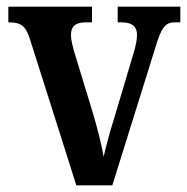

<svg xmlns="http://www.w3.org/2000/svg" viewBox="-20 -556 562 576"><path d="M70 -438 209 0H317L446 -413C464 -474 476 -489 505 -489H521V-536H333V-489H345C376 -489 391 -476 391 -452C391 -434 387 -418 380 -394L323 -203C309 -159 297 -113 291 -86C285 -120 272 -173 258 -219L201 -406C197 -422 193 -436 193 -452C193 -476 206 -489 237 -489H256V-536H5V-489C43 -489 57 -479 70 -438Z"/></svg>

Font: Noto Serif Bengali Condensed
Style: Regular
Weight: 400
Width: 3
Designer: Juan Bruce, Universal Thirst, Indian Type Foundry and the Monotype Design Team.
Foundry: Monotype Imaging Inc.
Version: Version 2.003